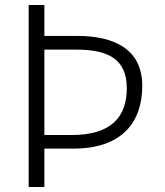

<svg xmlns="http://www.w3.org/2000/svg" viewBox="-20 -750 660 770"><path d="M158 0V-154H274C466.5 -154 550.5 -257 550.5 -406C550.5 -555 435 -606 289 -606H158V-730H95V0ZM267 -208.5H158V-551H287C414.5 -551 488.5 -512.5 488.5 -396C488.5 -279.5 424.5 -208.5 267 -208.5Z"/></svg>

Font: Monaspace Neon ExtraLight
Style: Regular
Weight: 200
Designer: Riley Cran & the Lettermatic Team
Foundry: Lettermatic
Version: Version 1.200 (Monaspace Neon)